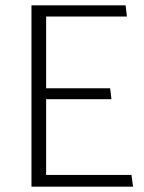

<svg xmlns="http://www.w3.org/2000/svg" viewBox="-20 -700 539 720"><path d="M479 0 473 -44H153V-328H398L393 -369H153V-638H456L451 -680H98V0Z"/></svg>

Font: Catamaran Thin ExtraLight
Style: Regular
Weight: 250
Version: Version 2.000